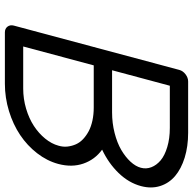

<svg xmlns="http://www.w3.org/2000/svg" viewBox="-22 -788 809 806"><g transform="rotate(90 383.0 -384.5)"><path d="M591.1 -225.1Q596.9 -244.6 594.7 -263.2Q592.5 -281.7 585.2 -298.2Q577.9 -314.7 563.4 -328.4Q548.8 -342 529.8 -352.1Q510.7 -362.1 485.2 -367.6Q459.7 -373 430.7 -373H253.9L174.6 -76.9H351.3Q394.8 -76.9 435.8 -89.1Q476.8 -101.3 508.1 -121.7Q539.3 -142.1 561.3 -169.1Q583.3 -196 591.1 -225.1ZM760.7 -571.3Q746.8 -519.8 705.8 -477.4Q664.8 -435.1 607.7 -408.2Q649.7 -377.7 666.3 -329.3Q682.9 -281 667.7 -224.1Q655 -177 622.9 -135.5Q590.8 -94 546.4 -64.2Q502 -34.4 445.8 -17.2Q389.6 0 330.8 0H115.5Q99.6 0 91.3 -11Q83 -22 86.9 -37.4L272.9 -731.9Q276.9 -747.3 291.3 -758.3Q305.7 -769.3 321.5 -769.3H536.9Q594.2 -769.3 641.2 -754.8Q688.2 -740.2 718.5 -714.5Q748.8 -688.7 760.5 -651.6Q772.2 -614.5 760.7 -571.3ZM274.4 -450H451.4Q496.3 -450 537.7 -460.6Q579.1 -471.2 608.8 -488.5Q638.4 -505.9 658.2 -527.3Q678 -548.8 683.8 -571Q689.7 -593.3 681.5 -614.7Q673.3 -636.2 653 -653.6Q632.6 -670.9 596.9 -681.6Q561.3 -692.4 516.4 -692.4H339.4Z"/></g></svg>

Font: Tecnico
Style: GruesoInclinado
Weight: 700
Italic angle: -15°
Version: Version 1.3